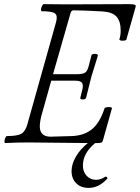

<svg xmlns="http://www.w3.org/2000/svg" viewBox="-20 -687 675 926"><path d="M4.9 2.9Q1 1.5 1.5 -5.9Q2 -13.2 5.6 -22Q9.3 -30.8 13.2 -30.8Q63 -30.8 82.5 -41.7Q102.1 -52.7 111.8 -86.9L250 -579.1Q259.3 -611.8 245.1 -622.3Q231 -632.8 181.2 -632.8Q177.2 -634.3 177.7 -641.8Q178.2 -649.4 182.6 -658.2Q187 -667 190.9 -667Q227.1 -666 299.8 -666Q351.6 -666 452.1 -666.5Q552.7 -667 600.1 -667Q623.5 -667 630.1 -664.3Q636.7 -661.6 633.8 -652.8L589.8 -497.1Q588.4 -490.7 571.3 -490.7Q555.2 -490.7 555.7 -498Q556.2 -498.5 556.2 -499Q562 -516.1 562 -539.1Q562 -584.5 542 -606.7Q522 -628.9 475.1 -631.8Q380.4 -637.2 335 -637.2Q324.2 -637.2 320.8 -626L235.8 -329.1H350.1Q378.4 -329.1 390.1 -336.4Q401.9 -343.8 408.2 -370.1L420.9 -419.9Q422.9 -427.2 437.5 -427.2Q452.1 -427.2 452.1 -418.9Q441.4 -385.7 420.9 -317.9Q397.5 -225.6 395 -214.8Q392.6 -207.5 378.4 -207.5Q366.7 -207.5 367.2 -213.9Q367.2 -214.4 367.2 -214.8L377.9 -257.8Q382.3 -279.3 374.5 -288.6Q366.7 -297.9 340.8 -297.9H227.1L187 -154.8Q171.9 -106 171.9 -78.1Q171.9 -27.8 224.1 -27.8L327.1 -30.8Q386.7 -33.2 424.3 -64.5Q461.9 -95.7 483.9 -164.1Q484.9 -168 493.9 -169.7Q502.9 -171.4 511.5 -170.2Q520 -168.9 520 -165L476.1 -8.8Q474.1 -1.5 469 0.7Q463.9 2.9 451.2 2.9H439Q379.9 51.8 379.9 110.8Q379.9 141.6 397.9 160.9Q416 180.2 442.9 180.2Q466.8 180.2 487.8 165Q491.7 163.6 495.8 167.7Q500 171.9 497.1 174.8Q457.5 219.2 407.2 219.2Q370.1 219.2 347.7 197Q325.2 174.8 325.2 138.2Q325.2 104 346.2 68.1Q367.2 32.2 403.8 2.9Q121.1 0 117.2 0Q60.5 0 4.9 2.9Z"/></svg>

Font: Junicode SmCond Light
Style: Italic
Weight: 300
Width: 4
Italic angle: -11°
Designer: Peter S. Baker
Version: Version 2.206